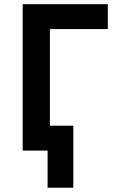

<svg xmlns="http://www.w3.org/2000/svg" viewBox="-20 -720 560 918"><path d="M88.5 0V-700H495.5V-581H218.5V-119H330.5V177.5H207.5V0Z"/></svg>

Font: Geologica EX Med
Style: Regular
Weight: 500
Designer: Sindre Bremnes, Frode Helland
Foundry: Monokrom Skriftforlag AS
Version: Version 1.010;gftools[0.9.28]